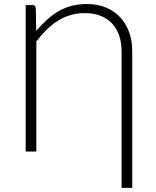

<svg xmlns="http://www.w3.org/2000/svg" viewBox="-20 -734 758 930"><path d="M155.5 -584.5Q184.5 -618 212.2 -642.5Q240 -667 269.5 -683Q299 -699 331.2 -706.8Q363.5 -714.5 402 -714.5Q451.5 -714.5 492 -698Q532.5 -681.5 561 -651.5Q589.5 -621.5 605 -579.5Q620.5 -537.5 620.5 -486.5V176H569V-485Q569 -527.5 557.2 -561.8Q545.5 -596 522.8 -620.2Q500 -644.5 467 -657.5Q434 -670.5 391.5 -670.5Q353.5 -670.5 321 -660.8Q288.5 -651 259.8 -633Q231 -615 205.5 -589.8Q180 -564.5 156 -533.5V0H104.5V-709.5H139.5Q145 -709.5 149 -705Q153 -700.5 153.5 -692Z"/></svg>

Font: Lato 2
Style: Regular
Weight: 300
Designer: Lukasz Dziedzic with Adam Twardoch and Botio Nikoltchev
Foundry: tyPoland Lukasz Dziedzic
Version: Version 2.015; 2015-08-06; http://www.latofonts.com/